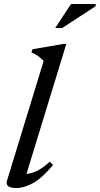

<svg xmlns="http://www.w3.org/2000/svg" viewBox="-20 -930 500 961"><path d="M198.5 -625Q185 -639 171.8 -648.8Q158.5 -658.5 137.5 -667.5L142.5 -683.5L299 -710.5H312L112.5 -59.5Q168 -63.5 229.5 -121L245.5 -104Q191 -39 146.2 -14Q101.5 11 62.5 11Q3.5 11 15 -25.5ZM256.5 -790 335.5 -910H459.5L458 -898.5L291.5 -790Z"/></svg>

Font: Newsreader Text Medium
Style: Italic
Weight: 500
Italic angle: -17°
Designer: Hugues Gentile
Foundry: Production Type
Version: Version 1.001